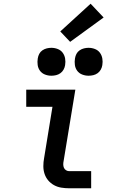

<svg xmlns="http://www.w3.org/2000/svg" viewBox="-20 -1012 640 1032"><path d="M352 0Q330 0 309 -3.5Q288 -7 270 -17Q252 -27 239 -42.5Q226 -58 219.5 -77.5Q213 -97 213 -119Q213 -141 217 -162L262 -438H121V-530H385L322 -147Q320 -138 320 -128.5Q320 -119 323.5 -110.5Q327 -102 335 -97Q343 -92 352 -92H470V0ZM456 -605Q438 -605 421.5 -611.5Q405 -618 395 -631.5Q385 -645 382.5 -662.5Q380 -680 383 -698Q385 -711 391 -722.5Q397 -734 408 -741.5Q419 -749 431.5 -752Q444 -755 456 -755Q474 -755 490.5 -748.5Q507 -742 517 -728.5Q527 -715 530 -697.5Q533 -680 530 -662Q528 -649 521.5 -637.5Q515 -626 504.5 -618.5Q494 -611 481.5 -608Q469 -605 456 -605ZM256 -605Q238 -605 221.5 -611.5Q205 -618 195 -631.5Q185 -645 182.5 -662.5Q180 -680 183 -698Q185 -711 191 -722.5Q197 -734 208 -741.5Q219 -749 231.5 -752Q244 -755 256 -755Q274 -755 290.5 -748.5Q307 -742 317 -728.5Q327 -715 330 -697.5Q333 -680 330 -662Q328 -649 321.5 -637.5Q315 -626 304.5 -618.5Q294 -611 281.5 -608Q269 -605 256 -605ZM357 -787 304 -843 467 -992 537 -918Z"/></svg>

Font: Iosevka Curly SmBdEx
Style: Italic
Weight: 600
Width: 7
Italic angle: -9°
Monospace: yes
Designer: Belleve Invis
Foundry: Belleve Invis
Version: Version 11.1.0; ttfautohint (v1.8.3)